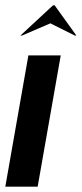

<svg xmlns="http://www.w3.org/2000/svg" viewBox="-36 -704 308 724"><path d="M193 -495 106 0H-16L71 -495ZM164 -684H170L252 -570H246L154 -616L47 -570H41Z"/></svg>

Font: Moniqa Black Ita Display
Style: Italic
Weight: 900
Italic angle: -10°
Designer: Rajesh Rajput
Foundry: Rajesh Rajput
Version: Version 1.000